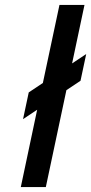

<svg xmlns="http://www.w3.org/2000/svg" viewBox="-20 -755 368 775"><path d="M64 0H165L248 -391L305 -429L328 -537L271 -499L321 -735H220L153 -420L96 -382L73 -274L130 -312Z"/></svg>

Font: League Gothic
Style: Italic
Weight: 400
Designer: The League of Moveable Type
Version: Version 1.600; ttfautohint (v1.8.3)